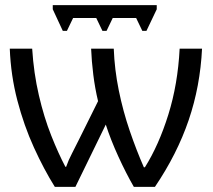

<svg xmlns="http://www.w3.org/2000/svg" viewBox="-20 -726 829 746"><path d="M589 -706V-690L549 -606H533L509 -656H418L394 -606H378L354 -656H264L240 -606H224L185 -690V-706ZM765 -537Q758 -391 713 -259Q668 -127 582 0H500Q470 -52 440 -117.5Q410 -183 391 -242L273 0H193Q151 -67 112 -152.5Q73 -238 47.5 -335.5Q22 -433 18 -537H105Q111 -442 131 -356Q151 -270 179 -199.5Q207 -129 234 -78H237Q246 -104 260 -130.5Q274 -157 287 -184L361 -333Q349 -383 342.5 -435.5Q336 -488 334 -537H422Q425 -456 441.5 -375Q458 -294 484 -218Q510 -142 539 -76H543Q597 -162 634 -280.5Q671 -399 678 -537Z"/></svg>

Font: Go Noto Current
Style: Regular
Weight: 400
Designer: Monotype Design Team
Foundry: Monotype Imaging Inc.
Version: Version 2.007; ttfautohint (v1.8) -l 8 -r 50 -G 200 -x 14 -D